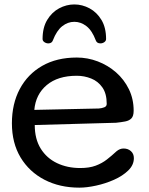

<svg xmlns="http://www.w3.org/2000/svg" viewBox="-20 -842 677 874"><path d="M341.3 12.2Q252 12.2 182.6 -23.7Q113.3 -59.6 73.7 -125.2Q34.2 -190.9 34.2 -280.8Q34.2 -369.6 70.1 -437Q106 -504.4 172.1 -542.2Q238.3 -580.1 329.6 -580.1Q378.9 -580.1 425 -562.5Q471.2 -544.9 508.1 -512.7Q544.9 -480.5 566.7 -436Q588.4 -391.6 588.4 -337.9Q588.4 -313.5 578.1 -303Q567.9 -292.5 549.8 -289.1Q531.7 -285.6 508.3 -283.2L138.2 -272.9Q138.2 -209 165.5 -165.3Q192.9 -121.6 239.7 -99.4Q286.6 -77.1 345.2 -77.1Q386.7 -77.1 415.5 -87.9Q444.3 -98.6 466.6 -116Q488.8 -133.3 510.3 -153.3Q525.4 -166 542.5 -166Q562.5 -166 575.9 -154.1Q589.4 -142.1 589.4 -122.1Q589.4 -90.8 563.7 -65.9Q538.1 -41 499 -23.7Q460 -6.3 417.5 2.9Q375 12.2 341.3 12.2ZM136.2 -341.8 429.7 -348.1Q443.4 -349.1 454.6 -353.5Q465.8 -357.9 465.8 -369.1Q465.8 -416 446 -444.1Q426.3 -472.2 395 -484.6Q363.8 -497.1 329.6 -497.1Q243.2 -497.1 192.9 -454.8Q142.6 -412.6 136.2 -341.8ZM199.7 -644.5Q190.4 -644.5 182.1 -650.1Q173.8 -655.8 173.8 -664.6Q173.8 -716.3 194.8 -751.2Q215.8 -786.1 249 -804Q282.2 -821.8 318.4 -821.8Q354.5 -821.8 387.7 -804Q420.9 -786.1 441.9 -751.2Q462.9 -716.3 462.9 -664.6Q462.9 -655.8 454.8 -650.1Q446.8 -644.5 437 -644.5Q420.9 -644.5 416 -658.2Q399.4 -702.6 373.8 -722.7Q348.1 -742.7 318.4 -742.7Q288.6 -742.7 263.2 -722.7Q237.8 -702.6 220.7 -658.2Q215.8 -644.5 199.7 -644.5Z"/></svg>

Font: Cutive
Style: Regular
Weight: 400
Version: Version 1.100; ttfautohint (v1.8.4.7-5d5b)